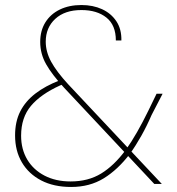

<svg xmlns="http://www.w3.org/2000/svg" viewBox="-20 -732 703 764"><path d="M594 0 235 -383Q187 -435 163.5 -476.5Q140 -518 140 -565Q140 -610 160.5 -643Q181 -676 218 -694Q255 -712 304 -712Q350 -712 386 -695.5Q422 -679 443 -647.5Q464 -616 463 -571H441Q441 -632 403.5 -662Q366 -692 304 -692Q238 -692 200 -657Q162 -622 162 -566Q162 -526 183.5 -486.5Q205 -447 251 -397L624 0ZM263 12Q194 12 144 -14Q94 -40 67 -86Q40 -132 40 -193Q40 -248 60.5 -288.5Q81 -329 120.5 -359.5Q160 -390 217 -412L226 -416L241 -401L219 -392Q142 -357 103 -310.5Q64 -264 64 -192Q64 -138 88.5 -97Q113 -56 157.5 -33Q202 -10 261 -10Q331 -10 382.5 -41.5Q434 -73 480 -135Q503 -167 525.5 -206.5Q548 -246 570 -291L603 -359H627L583 -274Q564 -230 542 -191Q520 -152 497 -120Q449 -57 393 -22.5Q337 12 263 12Z"/></svg>

Font: DM Sans 28pt Thin
Style: Regular
Weight: 250
Version: Version 4.004;gftools[0.9.30]